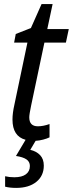

<svg xmlns="http://www.w3.org/2000/svg" viewBox="-20 -678 356 938"><path d="M132 -162Q123 -119 123 -105Q123 -61 165 -61Q191 -61 222 -72V-7Q210 -1 191 4Q172 9 154 10L128 54Q158 61 176 80Q194 99 194 131Q194 181 157.5 210.5Q121 240 59 240Q28 240 5 234V183Q25 188 50 188Q87 188 106.5 173.5Q126 159 126 133Q126 112 109 100.5Q92 89 58 84L105 5Q41 -12 41 -94Q41 -125 50 -165L114 -470H49L57 -512L131 -541L183 -658H237L211 -536H316L302 -470H197Z"/></svg>

Font: Noto Sans UI Narrow
Style: Italic
Weight: 400
Width: 4
Italic angle: -12°
Designer: Monotype Design Team
Foundry: Monotype Imaging Inc.
Version: Version 1.001